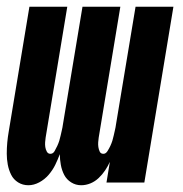

<svg xmlns="http://www.w3.org/2000/svg" viewBox="-20 -540 540 568"><path d="M64 8Q47 8 33.5 -0.5Q20 -9 13 -23Q6 -37 3 -53Q0 -69 0 -85.5Q0 -102 1.5 -118.5Q3 -135 6 -152L67 -520H179L115 -133Q114 -126 113.5 -119Q113 -112 114 -105Q115 -98 118.5 -91.5Q122 -85 129 -85Q137 -85 141.5 -93Q146 -101 149.5 -108.5Q153 -116 155.5 -124Q158 -132 159.5 -139.5Q161 -147 163 -155Q165 -163 166 -171L224 -520H336L272 -133Q271 -126 270.5 -119Q270 -112 271 -105Q272 -98 275 -91.5Q278 -85 286 -85Q293 -85 298 -93Q303 -101 306.5 -108.5Q310 -116 312.5 -124Q315 -132 316.5 -139.5Q318 -147 320 -155Q322 -163 323 -171L381 -520H493L407 0H295L305 -61Q299 -48 291 -36Q283 -24 272 -13.5Q261 -3 247.5 2.5Q234 8 220 8Q204 8 190.5 -0.5Q177 -9 170 -22.5Q163 -36 160 -52Q157 -68 157 -84Q151 -68 143.5 -52.5Q136 -37 124 -23Q112 -9 96 -0.5Q80 8 64 8Z"/></svg>

Font: Iosevka Term Curly Heavy
Style: Italic
Weight: 900
Italic angle: -9°
Designer: Belleve Invis
Foundry: Belleve Invis
Version: Version 32.3.0